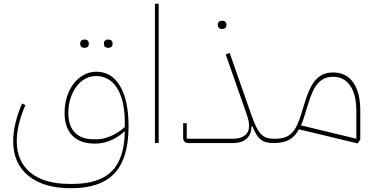

<svg xmlns="http://www.w3.org/2000/svg" viewBox="-20 -760 1984 1020"><path d="M357 240Q212 240 131 174Q50 108 50 -10Q50 -57 62.5 -108Q75 -159 97 -210L115 -202Q69 -96 69 -10Q69 98 142.5 157.5Q216 217 349 217H365Q507 217 574 149.5Q641 82 643 -61H640Q608 -31 567.5 -14Q527 3 485 3Q406 3 364.5 -39.5Q323 -82 323 -160Q323 -205 335.5 -245Q348 -285 370.5 -314.5Q393 -344 424 -361.5Q455 -379 492 -379Q573 -379 618 -302.5Q663 -226 663 -89Q663 81 588.5 160.5Q514 240 357 240ZM492 -20Q529 -20 568.5 -37Q608 -54 643 -85V-109Q643 -226 602.5 -291Q562 -356 490 -356Q459 -356 432 -341Q405 -326 385.5 -299.5Q366 -273 354.5 -237.5Q343 -202 343 -160Q343 -92 377.5 -56Q412 -20 478 -20ZM553 -506Q544 -506 538 -511.5Q532 -517 532 -528Q532 -539 538 -544.5Q544 -550 553 -550H557Q566 -550 572 -544.5Q578 -539 578 -528Q578 -517 572 -511.5Q566 -506 557 -506ZM427 -506Q418 -506 412 -511.5Q406 -517 406 -528Q406 -539 412 -544.5Q418 -550 427 -550H431Q440 -550 446 -544.5Q452 -539 452 -528Q452 -517 446 -511.5Q440 -506 431 -506Z M803 -740H823V0H803Z M982 0Q953 0 953 -29V-106H972V-23H1218Q1258 -23 1280.5 -40.5Q1303 -58 1303 -89Q1303 -105 1300.5 -118Q1298 -131 1289 -157L1179 -471L1200 -479L1313 -156Q1327 -116 1339 -90.5Q1351 -65 1364.5 -50Q1378 -35 1394.5 -29Q1411 -23 1434 -23H1444V-10L1434 0Q1411 0 1395 -4Q1379 -8 1366 -18Q1353 -28 1342.5 -45Q1332 -62 1321 -89H1316Q1316 -47 1290.5 -23.5Q1265 0 1218 0ZM1158 -606Q1149 -606 1143 -611.5Q1137 -617 1137 -628Q1137 -639 1143 -644.5Q1149 -650 1158 -650H1162Q1171 -650 1177 -644.5Q1183 -639 1183 -628Q1183 -617 1177 -611.5Q1171 -606 1162 -606Z M1568 -73Q1546 -33 1514.5 -16.5Q1483 0 1434 0V-13L1444 -23Q1473 -23 1494 -30.5Q1515 -38 1530.5 -54Q1546 -70 1557.5 -94Q1569 -118 1579 -150L1599 -215Q1611 -254 1624.5 -284Q1638 -314 1655.5 -334Q1673 -354 1696 -364.5Q1719 -375 1750 -375Q1819 -375 1856.5 -322Q1894 -269 1894 -172V-19L1880 2ZM1597 -143Q1589 -116 1579 -94L1873 -23V-172Q1873 -257 1840.5 -304.5Q1808 -352 1750 -352Q1726 -352 1707 -344.5Q1688 -337 1672 -320.5Q1656 -304 1642.5 -276Q1629 -248 1617 -208Z"/></svg>

Font: IBM Plex Sans Arabic Thin
Style: Regular
Weight: 100
Designer: Mike Abbink, Paul van der Laan, Pieter van Rosmalen, Wael Morcos, Khajak Apelian
Foundry: Bold Monday
Version: Version 1.101